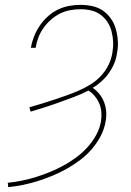

<svg xmlns="http://www.w3.org/2000/svg" viewBox="-20 -763 540 791"><path d="M14 8 12 -10Q42 -13 71 -19Q100 -25 129 -34Q158 -43 186 -54.5Q214 -66 241.5 -81Q269 -96 294 -114.5Q319 -133 340 -156Q361 -179 376 -206.5Q391 -234 396 -263Q399 -282 397.5 -301Q396 -320 389 -336.5Q382 -353 370.5 -367Q359 -381 344 -390Q316 -375 286 -364Q256 -353 226 -342Q196 -331 166 -321.5Q136 -312 106 -303L101 -321Q126 -328 152 -336Q178 -344 203.5 -352.5Q229 -361 254.5 -370Q280 -379 305 -390Q330 -401 353.5 -415.5Q377 -430 396 -450.5Q415 -471 427 -495.5Q439 -520 443 -546Q447 -569 446 -591Q445 -613 439.5 -634Q434 -655 422.5 -672.5Q411 -690 394 -702.5Q377 -715 355.5 -720Q334 -725 312 -725Q291 -725 269 -721Q247 -717 227 -707Q207 -697 189.5 -681.5Q172 -666 159 -647.5Q146 -629 138 -608Q130 -587 127 -566H107Q111 -589 120 -612Q129 -635 143 -656Q157 -677 176 -694.5Q195 -712 217.5 -723Q240 -734 264 -738.5Q288 -743 312 -743Q337 -743 361.5 -737.5Q386 -732 405 -718.5Q424 -705 437.5 -685.5Q451 -666 457.5 -642.5Q464 -619 465.5 -594Q467 -569 462 -544Q459 -522 450.5 -501.5Q442 -481 429 -462.5Q416 -444 399 -428.5Q382 -413 362 -401Q378 -390 390 -375Q402 -360 409 -341.5Q416 -323 417.5 -303Q419 -283 415 -262Q410 -232 395 -203Q380 -174 358.5 -149Q337 -124 310.5 -104Q284 -84 255.5 -68Q227 -52 197 -39.5Q167 -27 137 -17.5Q107 -8 76 -1.5Q45 5 14 8Z"/></svg>

Font: Iosevka SS04 Thin Oblique
Style: Regular
Weight: 100
Italic angle: -9°
Monospace: yes
Designer: Belleve Invis
Foundry: Belleve Invis
Version: Version 19.0.0; ttfautohint (v1.8.4)